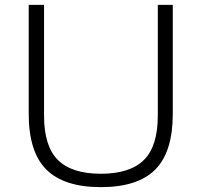

<svg xmlns="http://www.w3.org/2000/svg" viewBox="-20 -760 828 789"><path d="M394.5 9Q243 9 170.5 -63.2Q98 -135.5 98 -292V-740H161V-285Q161 -159 218 -102.5Q275 -46 394.5 -46Q514 -46 571.2 -102.5Q628.5 -159 628.5 -285V-740H690V-292Q690 -135.5 618 -63.2Q546 9 394.5 9Z"/></svg>

Font: Encode Sans Expanded Expanded Light
Style: Regular
Weight: 300
Width: 7
Designer: Multiple Designers
Foundry: Impallari Type
Version: Version 3.000; ttfautohint (v1.8.3) -l 8 -r 50 -G 200 -x 14 